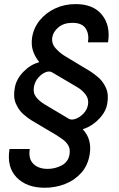

<svg xmlns="http://www.w3.org/2000/svg" viewBox="-20 -757 575 925"><path d="M500.5 -553.2H403.8Q410.2 -593.3 392.6 -620.1Q375 -647 329.1 -647Q287.1 -647 261.7 -625.5Q236.3 -604 231.9 -577.6Q227.1 -547.9 248 -524.4Q269 -501 291.5 -487.8L416 -412.6Q432.6 -402.3 455.1 -382.8Q477.5 -363.3 491.2 -331.8Q504.9 -300.3 496.1 -253.9Q490.7 -226.6 472.4 -202.1Q454.1 -177.7 429.2 -159.9Q404.3 -142.1 379.4 -134.8L378.9 -133.8Q423.8 -86.9 412.1 -13.2Q403.3 40.5 371.1 76.2Q338.9 111.8 293 129.6Q247.1 147.5 195.8 147.5Q107.9 147.5 59.8 97.4Q11.7 47.4 25.9 -39.1H123.5Q115.7 7.3 140.6 32.2Q165.5 57.1 211.4 56.6Q247.1 56.2 278.1 39.3Q309.1 22.5 314.9 -13.2Q318.8 -37.6 310.1 -54.2Q301.3 -70.8 286.1 -82.3Q271 -93.8 256.8 -102.5V-103L131.8 -177.2Q114.7 -187.5 92.3 -207Q69.8 -226.6 56.2 -258.5Q42.5 -290.5 51.8 -336.9Q59.6 -377.4 93.5 -411.9Q127.4 -446.3 168 -457V-459.5Q148.4 -483.4 138.9 -512.5Q129.4 -541.5 134.8 -577.6Q142.6 -624 172.1 -659.9Q201.7 -695.8 246.3 -716.6Q291 -737.3 344.7 -737.3Q429.7 -737.3 471.4 -685.5Q513.2 -633.8 500.5 -553.2ZM403.8 -251.5Q408.7 -278.3 393.6 -299.8Q378.4 -321.3 354 -335.9L232.4 -407.7Q219.2 -416.5 200.2 -409.2Q181.2 -401.9 164.8 -383.3Q148.4 -364.7 143.6 -339.4Q138.2 -309.6 153.8 -289.6Q169.4 -269.5 194.8 -254.4L311 -185.1Q323.7 -177.2 343.8 -184.3Q363.8 -191.4 381.3 -209Q398.9 -226.6 403.8 -251.5Z"/></svg>

Font: Inter Display Medium
Style: Italic
Weight: 500
Italic angle: -9.39999°
Designer: Rasmus Andersson
Foundry: rsms
Version: Version 4.000;git-a52131595